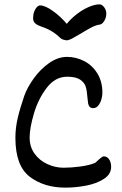

<svg xmlns="http://www.w3.org/2000/svg" viewBox="-20 -862 565 889"><path d="M290.5 -598.6Q332 -598.6 369.6 -579.3Q407.2 -560.1 430.7 -522.2Q454.1 -484.4 454.1 -432.1Q454.1 -418.5 449.5 -401.9Q444.8 -385.3 435.1 -373.3Q425.3 -361.3 411.6 -361.3Q400.4 -361.3 395 -367.7Q389.6 -374 387.9 -383.8Q386.2 -393.6 384.8 -411.1Q382.8 -440.4 377.2 -459.7Q371.6 -479 351.6 -492.9Q331.5 -506.8 291 -506.8Q235.8 -506.8 196.5 -455.6Q157.2 -404.3 137.2 -336.7Q117.2 -269 117.2 -225.1Q117.2 -182.1 140.1 -150.4Q163.1 -118.7 199.5 -102.1Q235.8 -85.4 274.9 -85.4Q310.1 -85.4 352.5 -91.1Q395 -96.7 421.4 -108.4Q439 -125 447.5 -131.6Q456.1 -138.2 460 -138.2Q475.6 -138.2 485.1 -124.3Q494.6 -110.4 494.6 -89.4Q494.6 -55.2 460.7 -33.4Q426.8 -11.7 378.2 -2.4Q329.6 6.8 283.2 6.8Q183.6 6.8 117.4 -43.9Q51.3 -94.7 51.3 -223.6Q51.3 -269.5 62 -315.4Q72.8 -361.3 92.3 -418Q106.4 -457.5 136.7 -499.5Q167 -541.5 207.5 -570.1Q248 -598.6 290.5 -598.6ZM440.9 -841.8Q452.1 -841.8 462.2 -828.6Q472.2 -815.4 472.2 -799.3Q472.2 -780.3 462.4 -764.6Q452.6 -749 440.9 -748Q423.8 -745.6 403.6 -735.1Q383.3 -724.6 354 -706.5Q326.2 -689.9 312 -682.6Q297.9 -675.3 288.1 -675.3Q279.8 -676.3 272.9 -678.5Q266.1 -680.7 259.3 -686Q223.1 -722.2 172.9 -738.3Q158.7 -743.7 151.1 -747.8Q143.6 -752 138.4 -759.3Q133.3 -766.6 133.3 -777.8Q133.3 -794.9 138.4 -808.3Q143.6 -821.8 150.9 -829.3Q158.2 -836.9 165.5 -836.9Q189.5 -836.9 226.1 -810.3Q262.7 -783.7 289.1 -751.5Q309.6 -776.9 336.9 -797.6Q364.3 -818.4 391.8 -830.1Q419.4 -841.8 440.9 -841.8Z"/></svg>

Font: Dekko
Style: Regular
Weight: 400
Designer: Multiple
Foundry: Sorkin Type
Version: Version 2.001